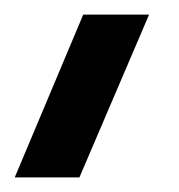

<svg xmlns="http://www.w3.org/2000/svg" viewBox="-21 -40 245 263"><path d="M-0.8 203 93 -20H183.2L87.8 203Z"/></svg>

Font: MuseoModerno Thin
Style: Regular
Weight: 100
Designer: Pablo Cosgaya, Héctor Gatti, Marcela Romero, and the Authors of The MuseoModerno Project.
Foundry: Omnibus-Type Team
Version: Version 1.003